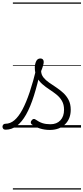

<svg xmlns="http://www.w3.org/2000/svg" viewBox="-104 -1030 674 1550"><path d="M-59 17Q-72 17 -78 9.5Q-84 2 -84 -7Q-84 -16 -78 -23.5Q-72 -31 -60 -31Q-21 -31 12.5 -59.5Q46 -88 76.5 -144.5Q107 -201 135.5 -286Q164 -371 191 -483L226 -474Q199 -350 170 -258Q141 -166 106.5 -105Q72 -44 31 -13.5Q-10 17 -59 17ZM298 19Q256 19 218 7Q180 -5 151 -27Q145 -33 144.5 -41.5Q144 -50 152 -59Q159 -68 166.5 -69.5Q174 -71 183 -65Q211 -45 238.5 -36Q266 -27 303 -27Q354 -27 383.5 -58.5Q413 -90 413 -144Q413 -186 396 -215.5Q379 -245 352 -266.5Q325 -288 295 -307.5Q265 -327 238 -350.5Q211 -374 194 -406Q177 -438 177 -485Q177 -511 187.5 -534.5Q198 -558 222 -558Q235 -558 242 -550.5Q249 -543 249 -530Q249 -519 243.5 -499.5Q238 -480 228 -456Q229 -427 247 -404.5Q265 -382 292 -363.5Q319 -345 349 -325Q379 -305 406 -280.5Q433 -256 450 -223Q467 -190 467 -144Q467 -71 421 -26Q375 19 298 19ZM0 490H550V500H0ZM0 -20H550V0H0ZM0 -505H550V-500H0ZM0 -1010H550V-1000H0Z"/></svg>

Font: Playwrite ES Guides
Style: Regular
Weight: 400
Designer: Veronika Burian, José Scaglione
Foundry: TypeTogether
Version: Version 1.003